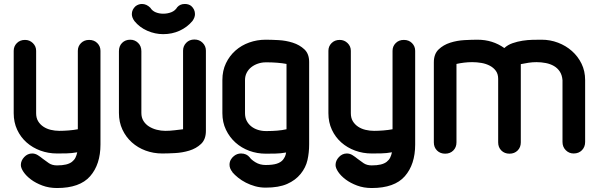

<svg xmlns="http://www.w3.org/2000/svg" viewBox="-20 -764 3004 967"><path d="M486 -36Q486 64 434 123.5Q382 183 267 183Q227 183 193.5 170.5Q160 158 136 140Q112 122 98.5 102Q85 82 85 67Q85 45 102 27Q119 9 142 9Q157 9 170.5 17.5Q184 26 196 36Q210 47 226.5 58Q243 69 267 69Q294 69 312.5 64.5Q331 60 342.5 51Q354 42 360 30Q366 18 369 3Q341 8 315 8.5Q289 9 267 9Q223 9 183.5 -5.5Q144 -20 114 -46.5Q84 -73 66.5 -110.5Q49 -148 49 -194V-508Q49 -531 65 -547Q81 -563 106 -563Q129 -563 145.5 -547Q162 -531 162 -508V-194Q162 -170 172 -153.5Q182 -137 198.5 -126Q215 -115 236 -110Q257 -105 279 -105Q300 -105 325.5 -107Q351 -109 372 -113V-508Q372 -531 388 -547Q404 -563 429 -563Q454 -563 470 -547Q486 -531 486 -508Z M802 -695Q824 -695 843 -702.5Q862 -710 873 -728Q887 -744 911 -744Q930 -744 943 -734Q962 -717 962 -693Q962 -676 949 -658Q923 -627 885 -609.5Q847 -592 802 -592Q761 -592 722 -609Q683 -626 657 -658Q644 -676 644 -693Q644 -716 663 -733Q678 -744 695 -744Q718 -744 737 -725Q747 -709 764.5 -702Q782 -695 802 -695ZM902 -509Q902 -532 918 -548.5Q934 -565 959 -565Q984 -565 1000.5 -548.5Q1017 -532 1017 -509V-105Q1017 -62 992.5 -39Q968 -16 933.5 -5.5Q899 5 861.5 7Q824 9 797 9Q753 9 713.5 -5.5Q674 -20 644 -47Q614 -74 596.5 -111.5Q579 -149 579 -195V-506Q579 -532 595 -548Q611 -564 636 -564Q659 -564 675.5 -548Q692 -532 692 -506V-195Q692 -172 702.5 -155Q713 -138 730.5 -127Q748 -116 769.5 -110.5Q791 -105 813 -105Q835 -105 860 -108L902 -113Z M1423 -442Q1402 -446 1376.5 -448Q1351 -450 1330 -450H1318Q1298 -450 1279 -443.5Q1260 -437 1245.5 -425.5Q1231 -414 1222.5 -397.5Q1214 -381 1214 -361V-194Q1214 -172 1222.5 -155.5Q1231 -139 1245.5 -127.5Q1260 -116 1279 -110Q1298 -104 1318 -104H1328Q1350 -104 1375.5 -106Q1401 -108 1423 -113ZM1537 -37Q1537 5 1528.5 42.5Q1520 80 1494 112Q1468 144 1426 162.5Q1384 181 1318 181Q1290 181 1265 174Q1240 167 1218.5 156Q1197 145 1179.5 131Q1162 117 1150 103H1151Q1136 85 1136 66Q1136 52 1142 41Q1148 30 1158 22Q1174 9 1194 9Q1222 9 1238 29Q1245 40 1267 53.5Q1289 67 1318 67Q1353 67 1373.5 60.5Q1394 54 1405 41Q1411 33 1415 25Q1419 17 1421 4Q1394 9 1366.5 9.5Q1339 10 1318 10Q1275 10 1235.5 -4.5Q1196 -19 1166 -46Q1136 -73 1118 -110.5Q1100 -148 1100 -194V-361Q1100 -408 1118 -445.5Q1136 -483 1166 -509.5Q1196 -536 1235.5 -550Q1275 -564 1318 -564Q1345 -564 1382.5 -562Q1420 -560 1454.5 -549Q1489 -538 1513 -515.5Q1537 -493 1537 -452Z M2071 -36Q2071 64 2019 123.5Q1967 183 1852 183Q1812 183 1778.5 170.5Q1745 158 1721 140Q1697 122 1683.5 102Q1670 82 1670 67Q1670 45 1687 27Q1704 9 1727 9Q1742 9 1755.5 17.5Q1769 26 1781 36Q1795 47 1811.5 58Q1828 69 1852 69Q1879 69 1897.5 64.5Q1916 60 1927.5 51Q1939 42 1945 30Q1951 18 1954 3Q1926 8 1900 8.5Q1874 9 1852 9Q1808 9 1768.5 -5.5Q1729 -20 1699 -46.5Q1669 -73 1651.5 -110.5Q1634 -148 1634 -194V-508Q1634 -531 1650 -547Q1666 -563 1691 -563Q1714 -563 1730.5 -547Q1747 -531 1747 -508V-194Q1747 -170 1757 -153.5Q1767 -137 1783.5 -126Q1800 -115 1821 -110Q1842 -105 1864 -105Q1885 -105 1910.5 -107Q1936 -109 1957 -113V-508Q1957 -531 1973 -547Q1989 -563 2014 -563Q2039 -563 2055 -547Q2071 -531 2071 -508Z M2279 -47Q2279 -22 2263 -6Q2247 10 2222 10Q2197 10 2181 -6Q2165 -22 2165 -47V-450Q2165 -492 2189 -515Q2213 -538 2247.5 -549Q2282 -560 2319.5 -562Q2357 -564 2385 -564Q2461 -564 2520 -522Q2537 -538 2561.5 -546.5Q2586 -555 2612 -559Q2638 -563 2663 -563.5Q2688 -564 2708 -564Q2751 -564 2790.5 -549Q2830 -534 2860.5 -507Q2891 -480 2909 -443Q2927 -406 2927 -361V-49Q2927 -24 2911 -7.5Q2895 9 2869 9Q2846 9 2829.5 -7.5Q2813 -24 2813 -49V-360Q2811 -386 2799.5 -403.5Q2788 -421 2770 -431.5Q2752 -442 2729 -446.5Q2706 -451 2682 -451Q2662 -451 2642 -448Q2622 -445 2603 -441V-47Q2603 -22 2587 -6Q2571 10 2546 10Q2521 10 2505 -6Q2489 -22 2489 -47V-367Q2489 -391 2477.5 -407Q2466 -423 2447 -433Q2428 -443 2405 -447Q2382 -451 2358 -451Q2337 -451 2317 -448.5Q2297 -446 2279 -442Z"/></svg>

Font: VDS
Style: Bold
Weight: 700
Designer: artmaker
Foundry: artmaker
Version: Version 1.000 2009 initial release